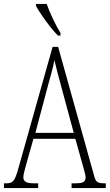

<svg xmlns="http://www.w3.org/2000/svg" viewBox="-21 -951 555 971"><path d="M-1 0V-24H13Q30 -24 39.5 -30.5Q49 -37 57 -54.5Q65 -72 74 -107L245 -714H273L455 -62Q461 -38 471 -31Q481 -24 506 -24H514V0H341V-24H361Q392 -24 402 -31.5Q412 -39 412 -55Q412 -63 407 -81Q402 -99 397 -117L360 -249H148L115 -132Q110 -113 103.5 -89.5Q97 -66 97 -54Q97 -40 108 -32Q119 -24 150 -24H172V0ZM158 -279H352L295 -490Q280 -545 270 -583Q260 -621 254 -647Q250 -621 239.5 -584Q229 -547 218 -505ZM272 -771Q254 -789 231.5 -817.5Q209 -846 189.5 -875Q170 -904 161 -921V-931H215Q227 -897 247 -855Q267 -813 285 -784V-771Z"/></svg>

Font: Noto Serif Hebrew ExtraCondensed ExtraLight
Style: Regular
Weight: 200
Width: 2
Designer: Monotype Design Team
Foundry: Monotype Imaging Inc.
Version: Version 2.004; ttfautohint (v1.8.4.7-5d5b)